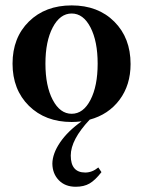

<svg xmlns="http://www.w3.org/2000/svg" viewBox="-20 -445 535 718"><path d="M248 11.2Q149.4 11.2 88.1 -49.3Q26.9 -109.9 26.9 -207Q26.9 -304.2 88.1 -364.5Q149.4 -424.8 248 -424.8Q346.7 -424.8 407.5 -364Q468.3 -303.2 468.3 -205.6Q468.3 -127 427 -71.8Q385.7 -16.6 315.4 2.4Q244.6 77.6 244.6 136.7Q244.6 200.2 298.8 200.2Q324.7 200.2 347.7 181.2L359.4 198.7Q335.9 229 314.9 241.2Q293.9 253.4 263.2 253.4Q223.6 253.4 200 229Q176.3 204.6 175.8 167Q176.3 129.4 204.8 87.4Q233.4 45.4 285.2 8.8Q264.6 11.2 248 11.2ZM177.2 -71.5Q204.6 -19.5 248 -19.5Q291.5 -19.5 318.4 -71.5Q345.2 -123.5 345.2 -207Q345.2 -290.5 318.4 -342.5Q291.5 -394.5 248 -394.5Q204.6 -394.5 177.2 -342.5Q149.9 -290.5 149.9 -207Q149.9 -123.5 177.2 -71.5Z"/></svg>

Font: Elstob 18pt SemiBold
Style: Regular
Weight: 600
Designer: Peter S. Baker
Version: Version 1.015